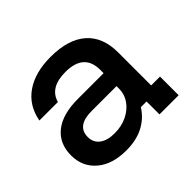

<svg xmlns="http://www.w3.org/2000/svg" viewBox="-127 -667 832 832"><g transform="rotate(-45 289.0 -250.5)"><path d="M215.8 9.2Q130 9.2 80.4 -33.3Q30.8 -75.8 30.8 -145Q30.8 -217.5 80.8 -257.5Q130.8 -297.5 224.2 -297.5H382.5V-318.3Q382.5 -418.3 269.2 -418.3Q173.3 -418.3 154.2 -349.2H40.8Q55 -426.7 114.6 -468.3Q174.2 -510 270 -510Q377.5 -510 434.2 -460.4Q490.8 -410.8 490.8 -316.7V-114.2H545V0H427.5V-79.2H392.5Q366.7 -37.5 322.5 -14.2Q278.3 9.2 215.8 9.2ZM232.5 -79.2Q275 -79.2 309.2 -95.8Q343.3 -112.5 362.9 -140.4Q382.5 -168.3 382.5 -202.5V-218.3H230Q138.3 -218.3 138.3 -150Q138.3 -116.7 163.3 -97.9Q188.3 -79.2 232.5 -79.2Z"/></g></svg>

Font: Funnel Display Light Medium
Style: Regular
Weight: 500
Version: Version 1.000